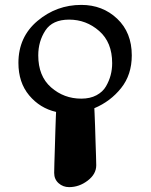

<svg xmlns="http://www.w3.org/2000/svg" viewBox="-20 -687 615 784"><path d="M55.2 -430.2Q55.2 -536.1 133.1 -601.6Q210.9 -667 312 -667Q398.9 -667 458.5 -610.6Q518.1 -554.2 518.1 -460.9Q518.1 -381.8 474.6 -327.4Q431.2 -272.9 365.2 -245.1L366.2 -224.1Q367.2 -203.1 368.2 -172.6Q369.1 -142.1 370.1 -109.6Q371.1 -77.1 372.1 -49.6Q373 -22 373 -12.2Q373 23.9 338.1 50.5Q303.2 77.1 262.2 77.1Q237.3 77.1 219.2 61Q201.2 44.9 201.2 19Q201.2 7.8 202.1 -21.5Q203.1 -50.8 204.1 -85.4Q205.1 -120.1 206.1 -153.1Q207 -186 208 -208L209 -230Q143.1 -245.1 99.1 -297.6Q55.2 -350.1 55.2 -430.2ZM136.2 -460.9Q136.2 -376 188.7 -330.1Q241.2 -284.2 312 -284.2Q348.1 -284.2 374 -298.1Q399.9 -312 412.8 -334.5Q425.8 -356.9 431.9 -380.4Q438 -403.8 438 -429.2Q438 -514.2 385 -560.5Q332 -606.9 262.2 -606.9Q194.3 -606.9 165.3 -562.5Q136.2 -518.1 136.2 -460.9Z"/></svg>

Font: CMU Concrete
Style: Bold
Weight: 700
Version: Version 0.7.0